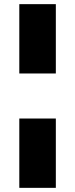

<svg xmlns="http://www.w3.org/2000/svg" viewBox="-20 -725 362 925"><path d="M73 -371V-705H249V-371ZM73 180V-154H249V180Z"/></svg>

Font: Nunito Sans 11pt Black
Style: Regular
Weight: 900
Version: Version 3.101;gftools[0.9.27]